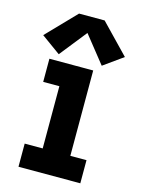

<svg xmlns="http://www.w3.org/2000/svg" viewBox="-117 -839 666 906"><g transform="rotate(15 216.0 -386.0)"><path d="M65 0H367V-113H288V-530H74V-417H153V-113H65ZM111 -562 216 -694 321 -562 416 -630 279 -772H154L17 -630Z"/></g></svg>

Font: Iosevka Sparkle Extrabold
Style: Regular
Weight: 800
Designer: Belleve Invis
Foundry: Belleve Invis
Version: Version 4.5.0; ttfautohint (v1.8.3)